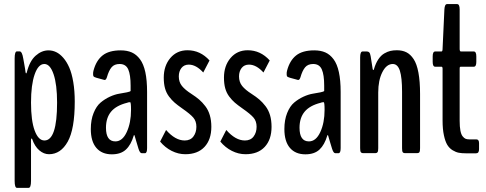

<svg xmlns="http://www.w3.org/2000/svg" viewBox="-20 -740 2350 928"><path d="M62 168Q50.8 168 50.8 134.3V-457.5Q50.8 -491.7 62 -491.7H74.7Q86.9 -491.7 92.3 -457.5Q92.8 -455.1 95.7 -439.2Q98.6 -423.3 101.1 -408.2Q103.5 -393.1 103.5 -390.6Q104.5 -385.3 106.4 -385.3Q107.9 -385.3 109.4 -389.6Q123 -444.8 152.1 -470.7Q181.2 -496.6 214.4 -496.6Q233.9 -496.6 251.7 -488Q269.5 -479.5 286.1 -460.4Q302.7 -441.4 314.9 -413.3Q327.1 -385.3 334.2 -343Q341.3 -300.8 341.3 -249Q341.3 -116.2 307.4 -55.4Q273.4 5.4 216.8 5.4Q191.9 5.4 169.9 -13.4Q147.9 -32.2 135.7 -67.4Q134.8 -70.3 132.8 -70.3Q129.9 -70.3 129.9 -64V134.3Q129.9 168 118.2 168ZM194.8 -61Q255.9 -61 255.9 -244.1Q255.9 -331.5 239 -381.1Q222.2 -430.7 194.3 -430.7Q165 -430.7 147.5 -380.4Q129.9 -330.1 129.9 -244.1Q129.9 -156.2 147.7 -108.6Q165.5 -61 194.8 -61Z M520.5 5.9Q472.2 5.9 445.6 -25.4Q418.9 -56.6 418.9 -116.2Q418.9 -160.6 432.4 -193.8Q445.8 -227.1 466.1 -244.1Q486.3 -261.2 510.7 -272.5Q535.2 -283.7 556.2 -287.1Q577.1 -290.5 593 -293.7Q608.9 -296.9 611.3 -300.3V-326.2Q611.3 -378.4 599.9 -404.5Q588.4 -430.7 558.1 -430.7Q532.7 -430.7 519.3 -414.8Q505.9 -398.9 496.6 -366.2Q492.2 -352.5 484.9 -353.5Q433.6 -366.2 433.1 -370.1Q430.2 -371.6 429.9 -381.3Q429.7 -391.1 432.1 -399.4Q444.8 -447.3 475.6 -471.9Q506.3 -496.6 563.5 -496.6Q594.2 -496.6 616.9 -486.6Q639.6 -476.6 656.7 -453.6Q673.8 -430.7 682.4 -391.4Q690.9 -352.1 690.9 -295.4V-24.4Q690.9 0.5 680.7 0.5H665Q656.2 0.5 649.4 -21Q648.4 -25.9 639.9 -52.7Q631.3 -79.6 630.4 -85Q629.9 -86.4 629.2 -86.9Q628.4 -87.4 627.4 -86.9Q626.5 -86.4 626.5 -85Q613.3 -40 588.6 -17.1Q564 5.9 520.5 5.9ZM537.6 -56.6Q571.8 -56.6 592.5 -101.6Q613.3 -146.5 613.3 -209Q613.3 -246.1 608.9 -246.1Q600.1 -246.1 594.2 -243.2Q541.5 -230 516.8 -200.2Q492.2 -170.4 492.2 -122.6Q492.2 -56.6 537.6 -56.6Z M875.5 5.4Q841.8 5.4 809.8 -10.7Q777.8 -26.9 753.9 -55.7L782.7 -111.8Q827.1 -61 872.6 -61Q900.4 -61 914.8 -80.3Q929.2 -99.6 929.2 -127.4Q929.2 -154.3 914.3 -171.6Q899.4 -189 860.8 -215.8Q837.9 -231.9 824 -243.9Q810.1 -255.9 796.9 -273.4Q783.7 -291 777.6 -313.2Q771.5 -335.4 771.5 -364.7Q771.5 -421.9 803.2 -459.5Q835 -497.1 886.2 -497.1Q948.2 -497.1 992.7 -447.8L962.4 -389.6Q927.7 -427.7 892.6 -427.7Q869.6 -427.7 856.9 -411.4Q844.2 -395 844.2 -370.6Q844.2 -343.3 859.4 -324.5Q874.5 -305.7 905.3 -286.1Q927.2 -272 942.6 -258.8Q958 -245.6 972.4 -226.8Q986.8 -208 994.1 -183.1Q1001.5 -158.2 1001.5 -127Q1001.5 -65.4 968.5 -30Q935.5 5.4 875.5 5.4Z M1166.5 5.4Q1132.8 5.4 1100.8 -10.7Q1068.8 -26.9 1044.9 -55.7L1073.7 -111.8Q1118.2 -61 1163.6 -61Q1191.4 -61 1205.8 -80.3Q1220.2 -99.6 1220.2 -127.4Q1220.2 -154.3 1205.3 -171.6Q1190.4 -189 1151.9 -215.8Q1128.9 -231.9 1115 -243.9Q1101.1 -255.9 1087.9 -273.4Q1074.7 -291 1068.6 -313.2Q1062.5 -335.4 1062.5 -364.7Q1062.5 -421.9 1094.2 -459.5Q1126 -497.1 1177.2 -497.1Q1239.3 -497.1 1283.7 -447.8L1253.4 -389.6Q1218.8 -427.7 1183.6 -427.7Q1160.6 -427.7 1147.9 -411.4Q1135.3 -395 1135.3 -370.6Q1135.3 -343.3 1150.4 -324.5Q1165.5 -305.7 1196.3 -286.1Q1218.3 -272 1233.6 -258.8Q1249 -245.6 1263.4 -226.8Q1277.8 -208 1285.2 -183.1Q1292.5 -158.2 1292.5 -127Q1292.5 -65.4 1259.5 -30Q1226.6 5.4 1166.5 5.4Z M1456.1 5.9Q1407.7 5.9 1381.1 -25.4Q1354.5 -56.6 1354.5 -116.2Q1354.5 -160.6 1367.9 -193.8Q1381.3 -227.1 1401.6 -244.1Q1421.9 -261.2 1446.3 -272.5Q1470.7 -283.7 1491.7 -287.1Q1512.7 -290.5 1528.6 -293.7Q1544.4 -296.9 1546.9 -300.3V-326.2Q1546.9 -378.4 1535.4 -404.5Q1523.9 -430.7 1493.7 -430.7Q1468.3 -430.7 1454.8 -414.8Q1441.4 -398.9 1432.1 -366.2Q1427.7 -352.5 1420.4 -353.5Q1369.1 -366.2 1368.7 -370.1Q1365.7 -371.6 1365.5 -381.3Q1365.2 -391.1 1367.7 -399.4Q1380.4 -447.3 1411.1 -471.9Q1441.9 -496.6 1499 -496.6Q1529.8 -496.6 1552.5 -486.6Q1575.2 -476.6 1592.3 -453.6Q1609.4 -430.7 1617.9 -391.4Q1626.5 -352.1 1626.5 -295.4V-24.4Q1626.5 0.5 1616.2 0.5H1600.6Q1591.8 0.5 1585 -21Q1584 -25.9 1575.4 -52.7Q1566.9 -79.6 1565.9 -85Q1565.4 -86.4 1564.7 -86.9Q1564 -87.4 1563 -86.9Q1562 -86.4 1562 -85Q1548.8 -40 1524.2 -17.1Q1499.5 5.9 1456.1 5.9ZM1473.1 -56.6Q1507.3 -56.6 1528.1 -101.6Q1548.8 -146.5 1548.8 -209Q1548.8 -246.1 1544.4 -246.1Q1535.6 -246.1 1529.8 -243.2Q1477.1 -230 1452.4 -200.2Q1427.7 -170.4 1427.7 -122.6Q1427.7 -56.6 1473.1 -56.6Z M1732.9 0Q1727.1 0 1723.9 -4.6Q1720.7 -9.3 1720.7 -23.9V-461.9Q1720.7 -491.2 1732.4 -491.2H1753.4Q1760.3 -491.2 1764.6 -486.8Q1769 -482.4 1771.5 -468.3L1781.2 -406.7Q1782.2 -401.4 1784.7 -401.4Q1786.6 -401.4 1787.6 -406.2Q1795.9 -434.6 1808.8 -453.6Q1821.8 -472.7 1837.4 -481.7Q1853 -490.7 1866.9 -493.9Q1880.9 -497.1 1897.9 -497.1Q1924.8 -497.1 1944.3 -487.3Q1963.9 -477.5 1979.2 -454.3Q1994.6 -431.2 2002.4 -388.9Q2010.3 -346.7 2010.3 -285.6V-23.9Q2010.3 -9.3 2007.3 -4.6Q2004.4 0 1998 0H1935.5Q1929.2 0 1926.3 -4.6Q1923.3 -9.3 1923.3 -23.9V-296.4Q1923.3 -365.2 1912.8 -397.9Q1902.3 -430.7 1878.4 -430.7Q1848.1 -430.7 1828.1 -391.4Q1808.1 -352.1 1808.1 -293V-23.9Q1808.1 -9.3 1804.9 -4.6Q1801.8 0 1795.9 0Z M2231.4 1Q2211.9 1 2197.5 -1.7Q2183.1 -4.4 2167.5 -13.9Q2151.9 -23.4 2141.8 -40Q2131.8 -56.6 2125.5 -86.4Q2119.1 -116.2 2119.1 -157.2V-407.7Q2119.1 -417.5 2113.8 -417.5H2083.5Q2071.3 -417.5 2071.3 -440.9V-467.3Q2071.3 -491.2 2083.5 -491.2H2113.8Q2119.1 -491.2 2119.1 -504.4L2127.9 -694.3Q2129.4 -720.2 2140.6 -720.2H2189.5Q2201.7 -720.2 2201.7 -694.3V-504.4Q2201.7 -491.2 2207.5 -491.2H2270Q2282.2 -491.2 2282.2 -467.3V-440.9Q2282.2 -417.5 2270 -417.5H2207.5Q2204.1 -417.5 2202.9 -415.8Q2201.7 -414.1 2201.7 -407.7V-155.8Q2201.7 -127.4 2205.3 -108.6Q2209 -89.8 2216.1 -81.1Q2223.1 -72.3 2230.2 -69.3Q2237.3 -66.4 2247.6 -66.4H2282.2Q2295.4 -66.4 2295.4 -48.3V-19Q2295.4 1 2281.2 1Z"/></svg>

Font: BenchNine
Style: Bold
Weight: 700
Version: Version 1 ; ttfautohint (v0.92.18-e454-dirty) -l 8 -r 50 -G 